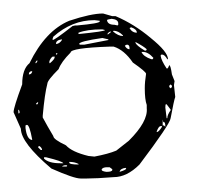

<svg xmlns="http://www.w3.org/2000/svg" viewBox="-21 -682 320 283"><path d="M130.9 -662.1 144.5 -658.2H149.4Q176.8 -646.5 201.2 -626Q226.6 -605.5 226.6 -594.7H225.6Q221.7 -601.6 217.8 -601.6Q215.8 -601.6 215.8 -599.6Q216.8 -592.8 224.6 -581.1H225.6Q226.6 -581.1 228.5 -585.9Q230.5 -585.9 232.4 -572.3L236.3 -562.5L235.4 -556.6L237.3 -539.1Q235.4 -534.2 230.5 -507.8Q229.5 -499 184.6 -439.5Q166 -420.9 146.5 -420.9Q121.1 -418.9 107.4 -418.9H97.7Q87.9 -418.9 54.7 -433.6Q9.8 -471.7 9.8 -492.2Q8.8 -494.1 -1 -516.6Q-1 -523.4 11.7 -557.6Q11.7 -580.1 22.5 -588.9Q45.9 -636.7 81.1 -651.4Q113.3 -662.1 130.9 -662.1ZM42 -511.7V-508.8Q48.8 -496.1 57.6 -481.4Q57.6 -476.6 76.2 -467.8Q85 -458 109.4 -452.1L118.2 -451.2Q138.7 -455.1 150.4 -460L168.9 -474.6Q197.3 -502.9 195.3 -522.5V-527.3Q192.4 -535.2 192.4 -551.8Q192.4 -561.5 194.3 -573.2Q194.3 -576.2 174.8 -589.8Q162.1 -608.4 146.5 -613.3H140.6Q83 -611.3 83 -604.5Q69.3 -590.8 65.4 -580.1Q48.8 -563.5 48.8 -558.6Q44.9 -543.9 42 -511.7ZM57.6 -627.9 56.6 -625V-623Q59.6 -623 85.9 -643.6L89.8 -644.5H92.8Q126 -647.5 126 -650.4V-651.4L118.2 -652.3Q85 -652.3 57.6 -627.9ZM95.7 -617.2 96.7 -616.2H103.5L138.7 -623V-624L129.9 -626Q95.7 -621.1 95.7 -617.2ZM18.6 -498 16.6 -497.1V-493.2Q18.6 -476.6 26.4 -475.6V-476.6Q22.5 -498 18.6 -498ZM94.7 -633.8V-631.8Q133.8 -635.7 133.8 -637.7L129.9 -638.7H128.9Q107.4 -638.7 94.7 -633.8ZM136.7 -652.3Q137.7 -645.5 147.5 -645.5L152.3 -644.5L153.3 -645.5V-647.5Q153.3 -653.3 143.6 -654.3Q136.7 -653.3 136.7 -652.3ZM46.9 -450.2H43.9V-448.2Q50.8 -441.4 67.4 -441.4H72.3Q71.3 -444.3 46.9 -450.2ZM128.9 -432.6V-431.6Q128.9 -429.7 135.7 -428.7Q144.5 -428.7 144.5 -431.6V-432.6L140.6 -435.5H136.7Q130.9 -435.5 128.9 -432.6ZM222.7 -523.4 224.6 -507.8H225.6Q225.6 -512.7 230.5 -519.5V-520.5L224.6 -528.3H223.6Q222.7 -528.3 222.7 -523.4ZM189.5 -605.5H187.5Q190.4 -598.6 202.1 -594.7H204.1L205.1 -596.7Q197.3 -605.5 189.5 -605.5ZM178.7 -620.1V-619.1Q179.7 -615.2 192.4 -607.4H194.3L195.3 -609.4Q191.4 -613.3 178.7 -620.1ZM146.5 -636.7 145.5 -635.7Q153.3 -628.9 160.2 -628.9V-629.9Q153.3 -636.7 146.5 -636.7ZM81.1 -443.4V-442.4Q81.1 -439.5 94.7 -439.5V-440.4Q88.9 -443.4 81.1 -443.4ZM171.9 -641.6 169.9 -640.6Q173.8 -633.8 180.7 -633.8Q180.7 -638.7 172.9 -641.6ZM51.8 -591.8V-588.9H52.7Q59.6 -594.7 59.6 -597.7V-598.6H56.6Q53.7 -596.7 51.8 -591.8ZM163.1 -614.3Q166 -609.4 169.9 -609.4V-610.4V-611.3Q169.9 -616.2 166 -616.2Q163.1 -615.2 163.1 -614.3ZM210 -488.3V-487.3Q212.9 -487.3 217.8 -495.1V-496.1H215.8Q212.9 -496.1 210 -488.3ZM61.5 -617.2Q66.4 -617.2 70.3 -623V-624Q61.5 -623 61.5 -617.2ZM218.8 -497.1H220.7L222.7 -495.1Q222.7 -502 220.7 -502H219.7L218.8 -505.9ZM155.3 -428.7Q165 -431.6 165 -433.6L164.1 -434.6Q156.2 -433.6 155.3 -428.7ZM37.1 -466.8 35.2 -465.8V-464.8L39.1 -460.9H41Q41 -463.9 37.1 -466.8ZM70.3 -436.5H77.1L78.1 -437.5L77.1 -438.5H76.2Q72.3 -438.5 70.3 -436.5ZM230.5 -557.6 228.5 -555.7V-553.7L230.5 -551.8L232.4 -553.7V-555.7ZM21.5 -572.3Q25.4 -572.3 26.4 -576.2V-577.1Q21.5 -577.1 21.5 -572.3ZM6.8 -520.5 5.9 -519.5Q5.9 -514.6 6.8 -514.6L7.8 -515.6V-517.6ZM137.7 -631.8V-630.9L142.6 -634.8L141.6 -635.7Q136.7 -632.8 137.7 -631.8ZM31.2 -588.9H32.2Q34.2 -590.8 34.2 -592.8H33.2Q31.2 -590.8 31.2 -588.9ZM34.2 -531.2 32.2 -529.3V-528.3H34.2L35.2 -530.3V-531.2ZM63.5 -603.5H61.5V-601.6H62.5L63.5 -602.5Z"/></svg>

Font: Love Ya Like A Sister
Style: Regular
Weight: 400
Designer: Kimberly Geswein
Foundry: Kimberly Geswein
Version: Version 1.002 2007